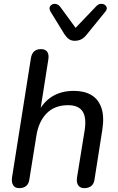

<svg xmlns="http://www.w3.org/2000/svg" viewBox="-20 -966 612 993"><path d="M79 7Q58 7 48.5 -7.5Q39 -22 42 -47L140 -666Q144 -689 157 -700.5Q170 -712 192 -712Q214 -712 224 -698.5Q234 -685 230 -659L186 -379H175Q200 -435 247.5 -465.5Q295 -496 362 -496Q416 -496 452.5 -474.5Q489 -453 504.5 -408Q520 -363 509 -294L469 -39Q466 -16 452.5 -4.5Q439 7 416 7Q395 7 385 -7Q375 -21 378 -46L418 -293Q428 -358 407 -390Q386 -422 332 -422Q262 -422 220.5 -379Q179 -336 168 -263L132 -39Q126 7 79 7ZM366 -755Q348 -755 335.5 -764.5Q323 -774 312 -791L242 -905Q234 -919 237 -928.5Q240 -938 249.5 -943Q259 -948 271 -945Q283 -942 292 -930L371 -822L479 -935Q489 -945 500.5 -946Q512 -947 521 -941.5Q530 -936 532 -926.5Q534 -917 525 -906L430 -789Q416 -771 401 -763Q386 -755 366 -755Z"/></svg>

Font: Nunito ExtraLight Medium
Style: Italic
Weight: 500
Italic angle: -9°
Version: Version 3.602